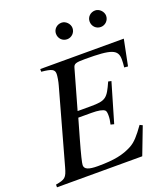

<svg xmlns="http://www.w3.org/2000/svg" viewBox="-154 -964 941 1073"><g transform="rotate(-20 316.5 -428.0)"><path d="M385 -807C385 -832 362 -856 337 -856C309 -856 287 -835 287 -808C287 -780 308 -758 336 -758C363 -758 385 -780 385 -807ZM585 -807C585 -832 562 -856 537 -856C509 -856 487 -835 487 -808C487 -780 508 -758 536 -758C563 -758 585 -780 585 -807ZM634 -653H137V-637C199 -631 214 -623 214 -596C214 -584 209 -552 203 -532L80 -90C64 -32 55 -26 -1 -16V0H506L568 -162L552 -170C514 -117 490 -89 458 -72C407 -45 353 -33 255 -33C199 -33 176 -43 176 -67C176 -79 187 -125 212 -213L244 -325H322C362 -325 389 -320 400 -310C405 -305 407 -296 407 -279C407 -261 405 -249 400 -227L420 -222L488 -454L470 -458C432 -373 421 -361 331 -361H253L319 -594C325 -616 335 -620 392 -620C549 -620 584 -607 584 -547C584 -534 583 -518 581 -501L603 -499Z"/></g></svg>

Font: XITS
Style: Italic
Weight: 400
Italic angle: -16.33°
Designer: MicroPress Inc., with final additions and corrections provided by Coen Hoffman, Elsevier (retired)
Version: Version 1.302